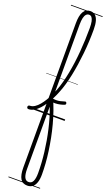

<svg xmlns="http://www.w3.org/2000/svg" viewBox="-504 -1499 1365 2497"><g transform="rotate(20 178.5 -250.0)"><path d="M-57 17Q-69 17 -75 9.5Q-81 2 -81 -7Q-81 -16 -75 -23.5Q-69 -31 -57 -31Q-22 -31 10.5 -52Q43 -73 72 -108Q101 -143 126.5 -185Q152 -227 172 -270.5Q192 -314 207 -352Q228 -407 245.5 -472.5Q263 -538 277 -610.5Q291 -683 301.5 -761.5Q312 -840 318.5 -921Q325 -1002 328.5 -1084Q332 -1166 332 -1246Q332 -1258 340.5 -1264.5Q349 -1271 359.5 -1271Q370 -1271 378.5 -1264.5Q387 -1258 387 -1246Q387 -1164 383 -1080.5Q379 -997 370.5 -914.5Q362 -832 350 -751.5Q338 -671 322.5 -596Q307 -521 287.5 -453.5Q268 -386 244 -328Q227 -285 203.5 -237.5Q180 -190 151 -144.5Q122 -99 89 -63Q56 -27 19 -5Q-18 17 -57 17ZM367 -198Q341 -188 310.5 -181Q280 -174 247.5 -173Q215 -172 182 -177Q177 -186 175 -194.5Q173 -203 174 -210Q175 -217 178 -220Q181 -223 184 -223Q212 -217 240 -216.5Q268 -216 297 -222.5Q326 -229 357 -239Q365 -242 371 -237.5Q377 -233 379.5 -224.5Q382 -216 379 -208.5Q376 -201 367 -198ZM267 957Q235 957 211 945Q187 933 171.5 908Q156 883 148 844.5Q140 806 140 753V-1243Q140 -1350 171 -1403.5Q202 -1457 266 -1457Q306 -1457 333 -1434Q360 -1411 373.5 -1364Q387 -1317 387 -1246Q387 -1233 378.5 -1227Q370 -1221 359.5 -1221Q349 -1221 340.5 -1227Q332 -1233 332 -1246Q332 -1301 324.5 -1336.5Q317 -1372 302.5 -1389.5Q288 -1407 266 -1407Q242 -1407 225.5 -1389.5Q209 -1372 200.5 -1336Q192 -1300 192 -1243V-230Q227 -157 255.5 -75Q284 7 307 93Q330 179 347 266.5Q364 354 376 439Q388 524 393.5 604Q399 684 399 756Q399 821 384 866Q369 911 339.5 934Q310 957 267 957ZM267 907Q289 907 304 897Q319 887 328 867.5Q337 848 341.5 820Q346 792 346 756Q346 688 341.5 616Q337 544 328 469.5Q319 395 306 320Q293 245 276 171Q259 97 238 26.5Q217 -44 192 -108V753Q192 830 210.5 868.5Q229 907 267 907ZM0 928H438V938H0ZM0 -20H438V0H0ZM0 -505H438V-500H0ZM0 -1448H438V-1438H0Z"/></g></svg>

Font: Playwrite ID Guides
Style: Regular
Weight: 400
Designer: Veronika Burian, José Scaglione
Foundry: TypeTogether
Version: Version 1.003